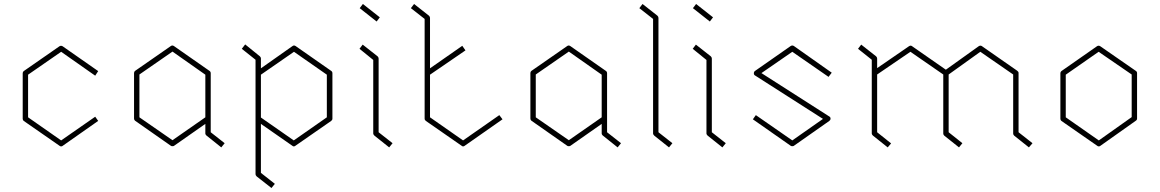

<svg xmlns="http://www.w3.org/2000/svg" viewBox="-20 -782 5823 964"><path d="M458 -402 287 -522 121 -407V-193L287 -77L458 -196L473 -175L295 -50Q292 -47 287 -47Q282 -47 279 -50L99 -175Q94 -179 94 -186V-414Q94 -421 99 -425L279 -550Q286 -554 294 -550L473 -425Z M1038 -414V-118L1108 -63L1091 -42L1016 -102Q1011 -107 1011 -111V-160L854 -50Q852 -48 846 -48Q840 -48 838 -50L658 -176Q653 -180 653 -187V-415Q653 -422 658 -426L838 -551Q845 -556 853 -551L1032 -426Q1038 -422 1038 -414ZM1011 -193V-407L846 -523L680 -408V-193L846 -78Z M1643 -426Q1649 -422 1649 -414V-186Q1649 -180 1643 -175L1463 -50Q1460 -47 1455 -47Q1451 -47 1448 -50L1290 -160V86L1360 141L1343 162L1269 104Q1263 98 1263 93V-482L1194 -537L1211 -559L1285 -499Q1290 -494 1290 -489V-439L1449 -551Q1456 -556 1464 -551ZM1621 -193V-407L1456 -522L1290 -407V-192L1455 -77Z M1881 -488V-118L1951 -63L1934 -42L1860 -101Q1854 -107 1854 -111V-481L1785 -537L1801 -558L1876 -499Q1881 -494 1881 -488ZM1871 -674 1786 -741 1802 -762 1887 -695Z M2305 -77 2487 -204 2503 -183 2313 -50Q2310 -47 2305 -47Q2301 -47 2298 -50L2118 -175Q2112 -180 2112 -186V-687L2043 -741L2059 -762L2134 -703Q2139 -698 2139 -692V-439L2301 -552L2317 -529L2139 -407V-193Z M3028 -414V-118L3098 -63L3081 -42L3006 -102Q3001 -107 3001 -111V-160L2844 -50Q2842 -48 2836 -48Q2830 -48 2828 -50L2648 -176Q2643 -180 2643 -187V-415Q2643 -422 2648 -426L2828 -551Q2835 -556 2843 -551L3022 -426Q3028 -422 3028 -414ZM3001 -193V-407L2836 -523L2670 -408V-193L2836 -78Z M3286 -692V-118L3356 -63L3339 -42L3265 -101Q3259 -107 3259 -111V-687L3190 -741L3206 -762L3281 -703Q3286 -698 3286 -692Z M3554 -488V-118L3624 -63L3607 -42L3533 -101Q3527 -107 3527 -111V-481L3458 -537L3474 -558L3549 -499Q3554 -494 3554 -488ZM3544 -674 3459 -741 3475 -762 3560 -695Z M4140 -396 3958 -522 3803 -415 4144 -197Q4150 -194 4150 -186Q4150 -180 4144 -175L3966 -50Q3964 -48 3958 -48Q3952 -48 3950 -50L3760 -183L3775 -204L3958 -77L4112 -185L3771 -403Q3765 -406 3765 -414Q3765 -422 3771 -426L3950 -551Q3958 -556 3966 -551L4156 -417Z M5094 -416V-118L5164 -63L5146 -42L5072 -101Q5067 -106 5067 -111V-408L4902 -522L4743 -408V-118L4812 -63L4795 -42L4721 -101Q4716 -106 4716 -111V-408L4551 -522L4384 -408V-118L4454 -62L4437 -42L4363 -101Q4357 -107 4357 -111V-482L4288 -537L4304 -558L4379 -499Q4384 -494 4384 -488V-440L4544 -550Q4552 -555 4558 -551L4729 -432L4894 -550Q4902 -555 4909 -551L5087 -427Q5094 -422 5094 -416Z M5683 -426Q5689 -422 5689 -415V-187Q5689 -180 5683 -176L5505 -50Q5502 -47 5497 -47Q5492 -47 5489 -50L5309 -175Q5304 -179 5304 -186V-414Q5304 -421 5309 -425L5488 -550Q5496 -555 5504 -550ZM5662 -194V-408L5496 -522L5331 -407V-193L5497 -77Z"/></svg>

Font: Envoyer
Style: Regular
Weight: 400
Version: Version 0.1